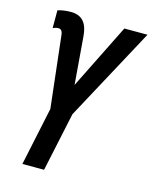

<svg xmlns="http://www.w3.org/2000/svg" viewBox="-110 -798 697 872"><g transform="rotate(15 238.5 -362.0)"><path d="M80 0H182L241 -277L477 -714H368L216 -408L198 -630C194 -689 170 -724 115 -724C90 -724 66 -720 53 -715V-631C59 -635 70 -638 78 -638C90 -638 98 -632 100 -610L138 -274Z"/></g></svg>

Font: Noto Sans UI Condensed Medium
Style: Italic
Weight: 500
Width: 3
Italic angle: -12°
Designer: Monotype Design Team
Foundry: Monotype Imaging Inc.
Version: Version 1.901